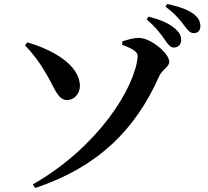

<svg xmlns="http://www.w3.org/2000/svg" viewBox="-20 -876 1040 961"><path d="M805 -677C821 -653 834 -638 850 -638C872 -638 887 -654 887 -675C887 -695 880 -712 858 -731C827 -760 780 -778 724 -793L714 -779C761 -739 786 -704 805 -677ZM900 -751C919 -726 930 -710 950 -710C971 -710 983 -724 983 -745C983 -768 973 -788 948 -807C920 -828 874 -844 817 -856L808 -843C861 -803 882 -774 900 -751ZM156 65C469 -39 657 -226 775 -491C791 -528 827 -541 827 -566C827 -612 733 -684 680 -686C654 -688 617 -677 593 -669L591 -652C656 -628 671 -612 669 -591C654 -436 473 -141 144 47ZM105 -649C147 -606 178 -564 211 -507C253 -438 268 -375 316 -375C351 -375 380 -407 380 -446C379 -549 248 -626 117 -664Z"/></svg>

Font: Noto Serif SC
Style: Bold
Weight: 700
Designer: Ryoko NISHIZUKA 西塚涼子 (kana & ideographs); Frank Grießhammer (Latin, Greek & Cyrillic); Wenlong ZHANG 张文龙 (bopomofo); San
Foundry: Adobe
Version: Version 2.001;hotconv 1.1.0;makeotfexe 2.6.0